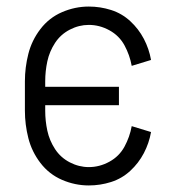

<svg xmlns="http://www.w3.org/2000/svg" viewBox="-20 -558 540 586"><path d="M251 8Q209 8 169.5 -9Q130 -26 103.5 -60.5Q77 -95 66.5 -136.5Q56 -178 56 -220V-310Q56 -352 66.5 -393.5Q77 -435 103.5 -469.5Q130 -504 169.5 -521Q209 -538 251 -538Q286 -538 319 -527.5Q352 -517 377.5 -493.5Q403 -470 419 -439.5Q435 -409 441 -375L382 -357Q376 -390 360 -419.5Q344 -449 314 -465.5Q284 -482 251 -482Q221 -482 193 -467.5Q165 -453 148 -427Q131 -401 124.5 -371Q118 -341 118 -310V-293H343V-237H118V-220Q118 -189 124.5 -159Q131 -129 148 -103Q165 -77 193 -62.5Q221 -48 251 -48Q284 -48 314 -64.5Q344 -81 360 -110.5Q376 -140 382 -173L441 -155Q435 -121 419 -90.5Q403 -60 377.5 -36.5Q352 -13 319 -2.5Q286 8 251 8Z"/></svg>

Font: Iosevka SS01 Light
Style: Regular
Weight: 300
Monospace: yes
Designer: Belleve Invis
Foundry: Belleve Invis
Version: 2.3.3; ttfautohint (v1.8.3)